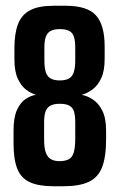

<svg xmlns="http://www.w3.org/2000/svg" viewBox="-20 -643 415 666"><path d="M164 3Q114 3 83.5 -11Q53 -25 40 -57.5Q27 -90 27 -145V-190Q27 -236 39 -262Q51 -288 69.5 -300Q88 -312 105 -314Q88 -319 71 -331.5Q54 -344 42 -369.5Q30 -395 30 -437V-476Q30 -527 42.5 -559.5Q55 -592 84.5 -607.5Q114 -623 165 -623H208Q283 -623 313 -589.5Q343 -556 343 -482V-438Q343 -397 331 -371.5Q319 -346 300.5 -332.5Q282 -319 263 -314Q282 -311 302 -298Q322 -285 335 -259Q348 -233 348 -190V-161Q348 -98 334 -62.5Q320 -27 287.5 -12Q255 3 201 3ZM186 -84Q205 -84 217.5 -90Q230 -96 235.5 -113Q241 -130 241 -163V-218Q241 -241 237 -255Q233 -269 221.5 -276Q210 -283 187 -283Q166 -283 154 -276Q142 -269 137.5 -255Q133 -241 133 -218V-159Q133 -128 139.5 -112Q146 -96 158 -90Q170 -84 186 -84ZM187 -364Q206 -364 218 -370Q230 -376 235.5 -391.5Q241 -407 241 -434V-478Q241 -499 237 -513.5Q233 -528 221.5 -535Q210 -542 187 -542Q166 -542 154.5 -535Q143 -528 138.5 -514Q134 -500 134 -479V-433Q134 -406 139.5 -391Q145 -376 157 -370Q169 -364 187 -364Z"/></svg>

Font: Smooch Sans
Style: Bold
Weight: 700
Designer: Robert E. Leuschke
Foundry: Robert E. Leuschke
Version: Version 1.010